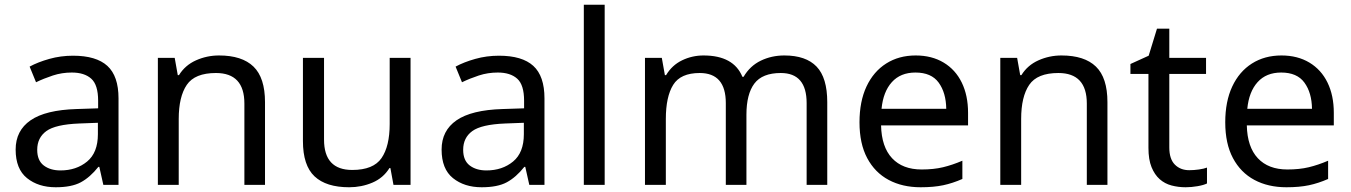

<svg xmlns="http://www.w3.org/2000/svg" viewBox="-20 -780 5698 810"><path d="M288 -545Q386 -545 433 -502Q480 -459 480 -365V0H416L399 -76H395Q360 -32 321 -11Q282 10 215 10Q142 10 94 -28.5Q46 -67 46 -149Q46 -229 109 -272.5Q172 -316 303 -320L394 -323V-355Q394 -422 365 -448Q336 -474 283 -474Q241 -474 203 -461.5Q165 -449 132 -433L105 -499Q140 -518 188 -531.5Q236 -545 288 -545ZM393 -262 314 -259Q214 -255 175.5 -227Q137 -199 137 -148Q137 -103 164.5 -82Q192 -61 235 -61Q302 -61 347.5 -98.5Q393 -136 393 -214Z M646 -536H717L730 -463H735Q761 -505 807 -525.5Q853 -546 904 -546Q1001 -546 1049.5 -499Q1098 -452 1098 -349V0H1011V-343Q1011 -472 891 -472Q802 -472 768 -422Q734 -372 734 -278V0H646Z M1258 -185V-536H1347V-191Q1347 -63 1466 -63Q1555 -63 1589.5 -113Q1624 -163 1624 -257V-536H1712V0H1640L1627 -71H1623Q1597 -29 1551 -9.5Q1505 10 1453 10Q1356 10 1307 -36Q1258 -82 1258 -185Z M2085 -545Q2183 -545 2230 -502Q2277 -459 2277 -365V0H2213L2196 -76H2192Q2157 -32 2118 -11Q2079 10 2012 10Q1939 10 1891 -28.5Q1843 -67 1843 -149Q1843 -229 1906 -272.5Q1969 -316 2100 -320L2191 -323V-355Q2191 -422 2162 -448Q2133 -474 2080 -474Q2038 -474 2000 -461.5Q1962 -449 1929 -433L1902 -499Q1937 -518 1985 -531.5Q2033 -545 2085 -545ZM2190 -262 2111 -259Q2011 -255 1972.5 -227Q1934 -199 1934 -148Q1934 -103 1961.5 -82Q1989 -61 2032 -61Q2099 -61 2144.5 -98.5Q2190 -136 2190 -214Z M2531 0H2443V-760H2531Z M2772 -536 2785 -463H2790Q2815 -505 2857.5 -525.5Q2900 -546 2948 -546Q3075 -546 3112 -456H3117Q3144 -502 3189.5 -524Q3235 -546 3289 -546Q3380 -546 3425 -499Q3470 -452 3470 -349V0H3383V-345Q3383 -472 3274 -472Q3196 -472 3162.5 -427.5Q3129 -383 3129 -296V0H3042V-345Q3042 -472 2932 -472Q2851 -472 2820 -422Q2789 -372 2789 -278V0H2701V-536Z M3843 -546Q3911 -546 3961 -516Q4011 -486 4037.5 -431.5Q4064 -377 4064 -304V-251H3697Q3699 -160 3743.5 -112.5Q3788 -65 3868 -65Q3919 -65 3958.5 -74.5Q3998 -84 4040 -102V-25Q3999 -7 3959 1.5Q3919 10 3864 10Q3787 10 3729 -21Q3671 -52 3638.5 -113Q3606 -174 3606 -264Q3606 -352 3635.5 -415Q3665 -478 3718.5 -512Q3772 -546 3843 -546ZM3842 -474Q3779 -474 3742.5 -433.5Q3706 -393 3699 -321H3972Q3971 -389 3940 -431.5Q3909 -474 3842 -474Z M4200 -536H4271L4284 -463H4289Q4315 -505 4361 -525.5Q4407 -546 4458 -546Q4555 -546 4603.5 -499Q4652 -452 4652 -349V0H4565V-343Q4565 -472 4445 -472Q4356 -472 4322 -422Q4288 -372 4288 -278V0H4200Z M4826 -545 4861 -659H4913V-536H5068V-468H4913V-158Q4913 -109 4936.5 -85.5Q4960 -62 4997 -62Q5017 -62 5038 -65Q5059 -68 5072 -73V-6Q5058 1 5032 5.5Q5006 10 4982 10Q4951 10 4922.5 2.5Q4894 -5 4872.5 -24Q4851 -43 4838 -75Q4825 -107 4825 -156V-468H4749V-510Z M5386 -546Q5454 -546 5504 -516Q5554 -486 5580.5 -431.5Q5607 -377 5607 -304V-251H5240Q5242 -160 5286.5 -112.5Q5331 -65 5411 -65Q5462 -65 5501.5 -74.5Q5541 -84 5583 -102V-25Q5542 -7 5502 1.5Q5462 10 5407 10Q5330 10 5272 -21Q5214 -52 5181.5 -113Q5149 -174 5149 -264Q5149 -352 5178.5 -415Q5208 -478 5261.5 -512Q5315 -546 5386 -546ZM5385 -474Q5322 -474 5285.5 -433.5Q5249 -393 5242 -321H5515Q5514 -389 5483 -431.5Q5452 -474 5385 -474Z"/></svg>

Font: BC Sans
Style: Regular
Weight: 400
Designer: Monotype Design Team
Province of B.C.
Foundry: Monotype Imaging Inc.
Version: Version 2.000;GOOG;noto-source:20170915:90ef993387c0